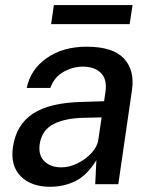

<svg xmlns="http://www.w3.org/2000/svg" viewBox="-20 -706 593 736"><path d="M172 10Q100 10 59.8 -30Q19.5 -70 29.5 -142Q42 -228 106.5 -270.5Q171 -313 299.5 -315.5L379 -318L384.5 -355.5Q391 -401.5 366.8 -426.2Q342.5 -451 295.5 -450.5Q258 -450 223 -430.2Q188 -410.5 173 -369H82.5Q97 -440 159.2 -483.5Q221.5 -527 312 -527Q412.5 -527 454.8 -482Q497 -437 486 -361.5L433.5 0H345L349.5 -92Q313 -33 268.5 -11.5Q224 10 172 10ZM215.5 -64.5Q246 -64.5 277 -79.8Q308 -95 330.5 -119.2Q353 -143.5 357 -170.5L369.5 -256L304.5 -254.5Q230 -253.5 185 -230.2Q140 -207 132 -152.5Q126.5 -111 150.2 -87.8Q174 -64.5 215.5 -64.5ZM176 -613.5 186.5 -686.5H488L477 -613.5Z"/></svg>

Font: Public Sans Medium
Style: Italic
Weight: 500
Italic angle: -8°
Designer: The Public Sans project authors (U.S. Web Design System). Libre Franklin designed by Pablo Impallari and Rodrigo Fuenzal
Version: Version 1.007; ttfautohint (v1.8.1) -l 8 -r 50 -G 200 -x 14 